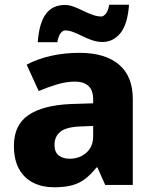

<svg xmlns="http://www.w3.org/2000/svg" viewBox="-20 -784 653 814"><path d="M318 -560Q425 -560 484 -510.5Q543 -461 543 -364V0H426L393 -74H389Q366 -45 341.5 -26Q317 -7 285.5 1.5Q254 10 208 10Q160 10 121.5 -9Q83 -28 61 -67Q39 -106 39 -166Q39 -254 100.5 -296Q162 -338 281 -343L375 -346V-362Q375 -402 354.5 -420Q334 -438 298 -438Q262 -438 223 -426.5Q184 -415 144 -398L93 -510Q138 -534 195 -547Q252 -560 318 -560ZM324 -248Q261 -246 236 -225.5Q211 -205 211 -170Q211 -139 229 -125Q247 -111 275 -111Q317 -111 346 -136.5Q375 -162 375 -206V-250ZM527 -764Q521 -681 490.5 -643.5Q460 -606 414 -606Q393 -606 372 -613Q351 -620 331 -630Q311 -640 292 -647.5Q273 -655 256 -655Q247 -655 237.5 -644Q228 -633 223 -605H140Q143 -647 152 -677Q161 -707 175.5 -726Q190 -745 210 -754Q230 -763 256 -763Q273 -763 293 -755.5Q313 -748 333 -738Q353 -728 373 -721Q393 -714 410 -714Q418 -714 428 -725Q438 -736 443 -764Z"/></svg>

Font: Noto Sans Thai ExtraBold
Style: Regular
Weight: 800
Version: Version 2.001